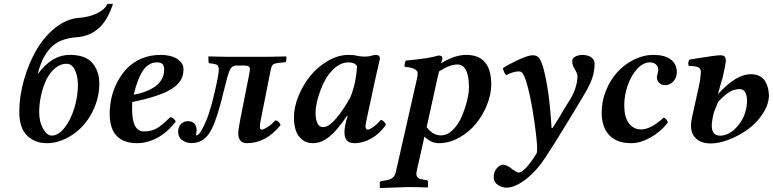

<svg xmlns="http://www.w3.org/2000/svg" viewBox="-20 -718 3929 976"><path d="M243.2 -28.8Q276.9 -28.8 308.1 -68.6Q339.4 -108.4 357.7 -168.2Q376 -228 376 -286.1Q376 -331.5 360.4 -362.8Q344.7 -394 318.8 -394Q287.1 -394 259.8 -371.1Q232.4 -348.1 215.3 -312Q198.2 -275.9 188.7 -232.9Q179.2 -189.9 179.2 -147.9Q179.2 -99.6 198.7 -64.2Q218.3 -28.8 243.2 -28.8ZM484.9 -292Q484.9 -233.4 462.6 -177.7Q440.4 -122.1 403.8 -81.1Q367.2 -40 318.1 -15.1Q269 9.8 217.8 9.8Q156.7 9.8 117.4 -29.1Q78.1 -67.9 78.1 -148.9Q78.1 -228.5 101.6 -311.5Q125 -394.5 164.6 -462.9Q204.1 -531.2 261 -576.7Q317.9 -622.1 379.9 -627Q433.1 -630.9 473.1 -650.1Q513.2 -669.4 525.9 -698.2H554.2Q526.4 -613.3 480.5 -573.2Q434.6 -533.2 369.1 -528.8Q324.7 -525.4 291.5 -511.7Q258.3 -498 235.4 -472.7Q212.4 -447.3 197.5 -415.8Q182.6 -384.3 170.9 -339.8Q242.7 -439 335.9 -439Q413.6 -439 449.2 -398.2Q484.9 -357.4 484.9 -292Z M814.5 -363.8Q814.5 -384.8 805.7 -392.8Q796.9 -400.9 778.3 -400.9Q764.6 -400.9 753.4 -397.5Q742.2 -394 728.8 -383.5Q715.3 -373 704.1 -355.5Q692.9 -337.9 681.2 -307.9Q669.4 -277.8 659.7 -236.8Q685.1 -240.7 709.7 -249Q734.4 -257.3 759 -271.7Q783.7 -286.1 799.1 -310.1Q814.5 -334 814.5 -363.8ZM652.3 -199.2Q651.4 -191.4 651.4 -165Q651.4 -49.8 711.4 -49.8Q747.6 -49.8 774.9 -64.5Q802.2 -79.1 844.7 -122.1Q853.5 -122.1 861.6 -115.5Q869.6 -108.9 873.5 -100.1Q831.1 -44.9 779.8 -17.6Q728.5 9.8 677.7 9.8Q537.6 9.8 537.6 -139.2Q537.6 -179.7 546.6 -220.5Q555.7 -261.2 576.2 -300.8Q596.7 -340.3 626 -370.8Q655.3 -401.4 699.5 -420.2Q743.7 -439 796.4 -439Q849.1 -439 880.9 -418.5Q912.6 -397.9 912.6 -367.2Q912.6 -344.7 906.5 -326.9Q900.4 -309.1 883.3 -290.8Q866.2 -272.5 837.6 -257.3Q809.1 -242.2 762.7 -227.3Q716.3 -212.4 652.3 -199.2Z M1202.1 -115.2 1246.1 -336.9Q1250.5 -364.3 1250.5 -365.2Q1250.5 -376.5 1243.7 -380.6Q1236.8 -384.8 1219.2 -384.8H1181.2Q1158.7 -384.8 1147.9 -361.3Q1137.2 -337.9 1119.1 -261.2Q1084.5 -116.2 1056.2 -62Q1022.9 4.4 964.4 8.8Q962.4 8.8 958.7 9Q955.1 9.3 951.9 9.3Q948.7 9.3 946.3 8.8Q918.9 6.3 902.1 -8.5Q885.3 -23.4 885.3 -49.8Q886.7 -75.2 900.9 -88.6Q915 -102.1 936 -102.1Q942.4 -102.1 945.3 -101.1Q972.2 -96.7 977.1 -70.8Q979.5 -64.5 979.5 -55.2Q979.5 -50.3 978.3 -43.2Q977.1 -36.1 976.6 -33.7Q976.1 -31.2 977.1 -29.8Q992.7 -29.8 1010.3 -66.9Q1043.9 -127 1072.3 -253.9Q1092.3 -340.8 1092.3 -366.2Q1092.3 -373.5 1089.8 -378.7Q1087.4 -383.8 1085.2 -386.5Q1083 -389.2 1075.2 -391.4Q1067.4 -393.6 1064.2 -394Q1061 -394.5 1048.8 -396Q1043.9 -396.5 1041.5 -397Q1039.1 -403.3 1039.1 -431.2Q1113.3 -429.2 1135.3 -429.2H1341.3L1435.1 -431.2Q1436.5 -424.8 1435.5 -414.1Q1434.6 -403.3 1431.2 -401.9L1402.3 -398.9Q1375 -396 1367.2 -389.4Q1359.4 -382.8 1354.5 -355L1308.1 -121.1Q1307.1 -114.3 1305.2 -105.2Q1303.2 -96.2 1302.2 -90.3Q1301.3 -84.5 1301.3 -81.1V-69.8Q1302.7 -59.1 1311 -59.1Q1319.8 -59.1 1340.3 -72.3Q1360.8 -85.4 1379.4 -106Q1388.7 -106 1395.8 -98.9Q1402.8 -91.8 1406.2 -82Q1332 9.8 1235.4 9.8Q1201.2 9.8 1193.4 -21Q1189.9 -32.2 1191.4 -46.9Q1191.9 -58.1 1196.5 -83.7Q1201.2 -109.4 1202.1 -115.2Z M1761.2 -224.1Q1790.5 -296.4 1794.9 -381.8Q1783.7 -400.9 1752 -400.9Q1714.4 -400.9 1681.4 -372.1Q1648.4 -343.3 1627.9 -301.8Q1607.4 -260.3 1595.7 -217.5Q1584 -174.8 1584 -143.1Q1584 -113.3 1593 -92.5Q1602.1 -71.8 1622.1 -71.8Q1651.4 -71.8 1689.2 -116.5Q1727.1 -161.1 1761.2 -224.1ZM1891.1 -439Q1911.1 -439 1911.1 -418.9Q1908.2 -405.8 1901.6 -376.7Q1895 -347.7 1888.2 -317.9L1846.2 -123Q1837.9 -81.1 1837.9 -76.2Q1837.9 -68.4 1841.1 -63.7Q1844.2 -59.1 1849.1 -59.1Q1857.9 -59.1 1877.2 -72.5Q1896.5 -85.9 1915 -107.9Q1931.2 -107.9 1941.9 -84Q1912.6 -41 1869.9 -15.6Q1827.1 9.8 1780.8 9.8Q1731 9.8 1731 -44.9Q1731 -70.8 1741.2 -108.9L1747.1 -127.9L1744.1 -129.9Q1696.3 -57.6 1655 -23.9Q1613.8 9.8 1570.8 9.8Q1537.1 9.8 1514.6 -9.3Q1492.2 -28.3 1483.2 -56.6Q1474.1 -85 1474.1 -121.1Q1474.1 -172.9 1497.1 -229.5Q1520 -286.1 1557.4 -332.3Q1594.7 -378.4 1647 -408.7Q1699.2 -439 1752.9 -439Q1778.3 -439 1795.9 -434.1Q1815.9 -430.2 1834 -430.2Q1856 -430.2 1869.1 -435.1Q1882.8 -439 1891.1 -439Z M2211.9 -355Q2210.9 -350.1 2208 -338.6Q2205.1 -327.1 2203.6 -320.8L2148.9 -71.8Q2179.7 -29.8 2221.7 -29.8Q2253.4 -29.8 2281.7 -57.6Q2310.1 -85.4 2327.1 -125.5Q2344.2 -165.5 2354 -205.3Q2363.8 -245.1 2363.8 -272.9Q2363.8 -390.1 2304.7 -390.1Q2266.1 -390.1 2211.9 -355ZM2137.7 -23.9 2097.7 153.8Q2096.7 158.7 2096.7 166Q2096.7 177.2 2103.3 183.8Q2109.9 190.4 2115.5 191.9Q2121.1 193.4 2130.9 194.8L2149.9 198.2Q2155.8 199.7 2155.8 206.1V232.9L2153.8 234.9Q2095.7 232.9 2057.6 232.9Q2037.6 232.9 2027.8 233.9L1912.6 237.8L1910.6 235.8V210Q1910.6 204.1 1920.9 202.1L1939.9 199.2Q1963.9 195.8 1976.1 185.3Q1988.3 174.8 1992.7 153.8L2095.7 -300.8Q2103 -329.1 2103 -345.2Q2103 -373.5 2037.6 -377.9Q2035.6 -385.7 2037.4 -395.3Q2039.1 -404.8 2043 -410.2Q2157.2 -419.9 2210 -436Q2229 -436 2229 -419.9Q2228 -415 2225.3 -407.2Q2222.7 -399.4 2221.7 -396Q2291.5 -439 2349.6 -439Q2477.1 -439 2477.1 -289.1Q2477.1 -238.3 2455.6 -184.8Q2434.1 -131.3 2398.7 -88.4Q2363.3 -45.4 2313.2 -17.8Q2263.2 9.8 2210.9 9.8Q2169.9 9.8 2137.7 -23.9Z M2638.7 -341.8Q2634.3 -350.1 2629.2 -352.5Q2624 -355 2613.8 -355Q2592.3 -355 2552.7 -335.9Q2546.9 -341.8 2542.2 -352.5Q2537.6 -363.3 2536.6 -372.1Q2563 -389.2 2606.4 -409.9Q2649.9 -430.7 2675.8 -436Q2692.9 -438 2698.7 -436Q2712.4 -434.1 2721.7 -421.1Q2731 -408.2 2739.7 -380.9Q2772.5 -265.1 2783.7 -67.9L2788.6 -66.9Q2835.4 -140.1 2846.7 -162.1Q2848.6 -165.5 2861.3 -185.5Q2874 -205.6 2880.9 -216.8Q2915.5 -277.8 2915.5 -333Q2915 -337.9 2912.8 -343.8Q2910.6 -349.6 2909.2 -352.8Q2907.7 -356 2902.6 -365Q2897.5 -374 2896.5 -376Q2888.7 -390.1 2888.7 -407.2Q2888.7 -422.9 2905.3 -430.9Q2921.9 -439 2942.9 -439Q2948.7 -439 2950.7 -438Q2973.6 -436.5 2988 -424.8Q3002.4 -413.1 3002.4 -393.1Q3002.4 -336.4 2972.7 -279.8Q2966.8 -266.6 2953.6 -244.1Q2932.1 -207 2903.8 -160.4Q2875.5 -113.8 2844 -62.7Q2812.5 -11.7 2799.8 8.8L2763.7 64.9Q2757.8 73.7 2753.4 81.1Q2707.5 151.4 2652.6 193.6Q2597.7 235.8 2555.7 235.8Q2531.7 235.8 2510.7 221.9Q2489.7 208 2489.7 183.1Q2489.7 155.3 2505.4 137.2Q2521 119.1 2539.6 119.1Q2545.4 119.1 2558.6 125.2Q2571.8 131.3 2577.6 137.2Q2585 143.6 2598.1 151.4Q2611.3 159.2 2617.7 159.2Q2630.9 159.2 2654.5 134.3Q2678.2 109.4 2707.5 62Q2716.8 42 2696.5 -98.9Q2676.3 -239.7 2652.8 -310.1Q2645.5 -332 2638.7 -341.8Z M3374.5 -94.2Q3337.4 -47.4 3286.4 -18.8Q3235.4 9.8 3188.5 9.8Q3116.2 9.8 3077.4 -30.5Q3038.6 -70.8 3038.6 -147Q3038.6 -203.6 3060.3 -257.3Q3082 -311 3117.9 -350.8Q3153.8 -390.6 3202.4 -414.8Q3251 -439 3302.2 -439Q3357.9 -439 3389.2 -416Q3420.4 -393.1 3420.4 -351.1Q3420.4 -324.2 3403.1 -304.7Q3385.7 -285.2 3361.3 -285.2Q3343.3 -285.2 3331.3 -296.4Q3319.3 -307.6 3319.3 -325.2Q3319.3 -331.5 3322.8 -343.5Q3326.2 -355.5 3326.2 -362.8Q3326.2 -379.9 3314.2 -390.4Q3302.2 -400.9 3283.2 -400.9Q3250.5 -400.9 3220.2 -368.9Q3189.9 -336.9 3171.6 -286.1Q3153.3 -235.4 3153.3 -182.1Q3153.3 -124 3176.3 -92Q3199.2 -60.1 3239.3 -60.1Q3288.1 -60.1 3353.5 -120.1Q3359.4 -120.1 3366.7 -111.3Q3374 -102.5 3374.5 -94.2Z M3630.4 -200.2Q3628.4 -194.3 3622.6 -180.9Q3616.7 -167.5 3611.3 -152.8Q3606 -138.2 3603.5 -123Q3601.1 -111.3 3599.1 -97.2Q3591.8 -31.7 3635.3 -28.8H3649.4Q3697.3 -34.2 3737.3 -86.7Q3777.3 -139.2 3777.3 -208Q3777.3 -231.4 3768.3 -248.3Q3759.3 -265.1 3740.2 -265.1Q3712.4 -265.1 3688.2 -250.7Q3664.1 -236.3 3630.4 -200.2ZM3641.1 -282.2 3630.4 -243.2 3632.3 -242.2Q3722.7 -340.8 3796.4 -340.8Q3821.8 -340.8 3840.3 -331.5Q3858.9 -322.3 3868.7 -306.4Q3878.4 -290.5 3882.8 -274.4Q3887.2 -258.3 3888.2 -240.2Q3889.6 -232.4 3888.2 -223.1Q3884.3 -177.7 3853 -133.3Q3821.8 -88.9 3778.1 -57.9Q3734.4 -26.9 3684.3 -7.8Q3634.3 11.2 3592.3 11.2Q3548.3 11.2 3522.2 -10.3Q3496.1 -31.7 3493.2 -67.9Q3490.7 -89.4 3497.6 -120.1L3533.2 -282.2Q3540.5 -315.9 3540.5 -328.1Q3543.5 -349.6 3542.5 -356.9Q3539.6 -372.6 3526.4 -377Q3512.7 -382.8 3481.4 -382.8Q3474.6 -398.4 3484.4 -415Q3494.1 -416.5 3534.7 -423.1Q3575.2 -429.7 3602.1 -433.3Q3628.9 -437 3643.6 -437Q3665.5 -437 3668.5 -419.9Q3670.4 -410.2 3669.4 -403.8Q3668.9 -392.6 3653.3 -323.2Q3652.8 -321.8 3648.2 -306.2Q3643.6 -290.5 3641.1 -282.2Z"/></svg>

Font: Common Serif SemiBold
Style: Italic
Weight: 600
Italic angle: -12°
Designer: Philipp H. Poll, Khaled Hosny
Foundry: Stefan Peev, Context Ltd.
Version: Version 1.026